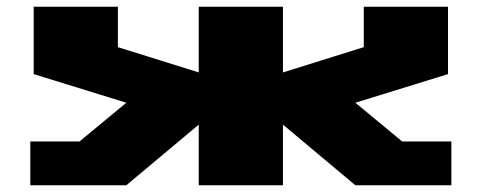

<svg xmlns="http://www.w3.org/2000/svg" viewBox="-20 -550 1430 570"><path d="M70 0V-130H216L355 -245L80 -330V-530H330V-410L570 -335V-530H820V-335L1060 -410V-530H1310V-330L1035 -245L1174 -130H1320V0H1035L820 -180V0H570V-180L355 0Z"/></svg>

Font: Stalinist One
Style: Regular
Weight: 400
Designer: Jovanny Lemonad
Foundry: Alexey Maslov, Jovanny Lemonad
Version: Version 3.004